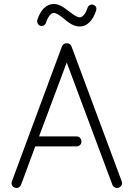

<svg xmlns="http://www.w3.org/2000/svg" viewBox="-20 -934 670 964"><path d="M54 8Q44 5 40 -4.5Q36 -14 40 -24L291 -701Q298 -717 315 -717Q332 -717 339 -701L591 -24Q595 -14 590.5 -4.5Q586 5 576 8Q567 12 557.5 7.5Q548 3 544 -7L315 -620L176 -249H365Q375 -249 382 -241.5Q389 -234 389 -223Q389 -213 382 -206Q375 -199 365 -199H157L86 -7Q82 3 73 7.5Q64 12 54 8ZM380 -801Q362 -801 343.5 -810Q325 -819 301 -840Q280 -857 269 -863Q258 -869 250 -869Q239 -869 228.5 -855.5Q218 -842 211 -820Q208 -811 200 -806.5Q192 -802 183 -804Q174 -807 169.5 -816Q165 -825 167 -833Q179 -871 200.5 -892.5Q222 -914 250 -914Q267 -914 285 -905Q303 -896 329 -875Q364 -847 380 -847Q392 -847 402.5 -860.5Q413 -874 420 -896Q423 -904 431.5 -908.5Q440 -913 448 -910Q468 -903 463 -882Q451 -844 429.5 -822.5Q408 -801 380 -801Z"/></svg>

Font: Zen Kurenaido
Style: Regular
Weight: 400
Designer: Yoshimichi Ohira
Foundry: Positype
Version: Version 1.001